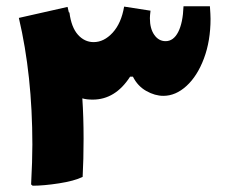

<svg xmlns="http://www.w3.org/2000/svg" viewBox="-20 -588 720 611"><path d="M650 -528Q650 -458 629 -402Q608 -346 573.5 -314.5Q539 -283 500 -283Q473 -283 445.5 -298.5Q418 -314 403 -344H394Q347 -271 275 -271Q255 -271 242 -275Q246 -215 246 -147Q246 -81 243 -25Q216 -12 167.5 -4.5Q119 3 84 3L79 -1Q83 -77 83 -128Q83 -348 40 -531L195 -566L199 -549L201 -548Q207 -501 228 -477.5Q249 -454 278 -454Q311 -454 338.5 -484Q366 -514 375 -567L459 -554Q457 -538 457 -530Q457 -497 471 -477Q485 -457 507 -457Q532 -457 547 -486Q562 -515 564 -568H648Q650 -540 650 -528Z"/></svg>

Font: Lalezar
Style: Regular
Weight: 400
Designer: Borna Izadpanah
Foundry: Borna Izadpanah
Version: Version 1.004